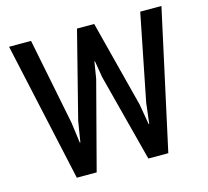

<svg xmlns="http://www.w3.org/2000/svg" viewBox="-103 -829 1025 948"><g transform="rotate(-15 410.0 -355.5)"><path d="M221.2 -269 235.4 -163.6H238.3L255.4 -269L367.7 -710.9H455.6L569.3 -269L587.4 -163.6H590.3L603 -269L690.9 -710.9H799.3L644 0H542L425.8 -446.8L411.6 -531.7H408.7L395 -446.8L277.8 0H176.3L20.5 -710.9H132.8Z"/></g></svg>

Font: Ufes Sans Medium
Style: Regular
Weight: 500
Designer: Ricardo Esteves & Filipe Motta
Foundry: ProDesignUfes - Ricardo Esteves, Filipe Motta (This is a derivative work, based on Roboto family, by Christian Robertson
Version: Version 2.0